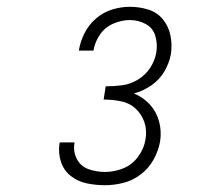

<svg xmlns="http://www.w3.org/2000/svg" viewBox="-20 -838 616 565"><path d="M289 -293Q316 -293 343.5 -300Q371 -307 394.5 -325Q418 -343 432 -368.5Q446 -394 451 -421Q456 -452 448 -481Q440 -510 420.5 -531Q401 -552 374 -563Q401 -570 425 -586.5Q449 -603 463.5 -627.5Q478 -652 483 -679Q487 -707 481.5 -734Q476 -761 459 -781.5Q442 -802 416 -810Q390 -818 362 -818Q336 -818 310 -810Q284 -802 262.5 -783.5Q241 -765 228.5 -740Q216 -715 212 -689H255Q259 -714 274 -736Q289 -758 313.5 -768.5Q338 -779 362 -779Q387 -779 408.5 -767.5Q430 -756 437 -732.5Q444 -709 440 -684Q436 -660 422 -638.5Q408 -617 385.5 -603.5Q363 -590 339 -587Q315 -584 291 -584L285 -545Q311 -545 336 -540Q361 -535 379 -518.5Q397 -502 405 -478Q413 -454 408 -427Q404 -401 386.5 -377Q369 -353 342.5 -342.5Q316 -332 289 -332Q264 -332 241 -340Q218 -348 206.5 -369.5Q195 -391 199 -416V-419H156L155 -415Q151 -387 159.5 -361.5Q168 -336 188.5 -320Q209 -304 235 -298.5Q261 -293 289 -293Z"/></svg>

Font: Iosevka Sparkle XLtObl
Style: Regular
Weight: 200
Italic angle: -9°
Designer: Belleve Invis
Foundry: Belleve Invis
Version: Version 4.5.0; ttfautohint (v1.8.3)